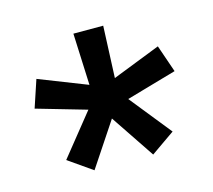

<svg xmlns="http://www.w3.org/2000/svg" viewBox="-70 -831 655 591"><g transform="rotate(-15 257.0 -535.5)"><path d="M163 -324 87 -377 193 -509 34 -555 63 -642 216 -582 209 -747H304L297 -582L450 -642L480 -555L320 -509L426 -377L350 -324L256 -464Z"/></g></svg>

Font: IBM Plex Sans Thai Medium
Style: Regular
Weight: 500
Designer: Mike Abbink, Paul van der Laan, Pieter van Rosmalen, Ben Mitchell, Mark Frömberg
Foundry: Bold Monday
Version: Version 1.1